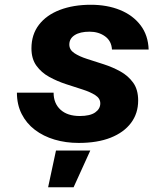

<svg xmlns="http://www.w3.org/2000/svg" viewBox="-20 -588 690 806"><path d="M310 12Q256 12 209 -2Q162 -16 126.5 -43Q91 -70 71 -109.5Q51 -149 51 -199H205Q205 -154 234 -127.5Q263 -101 315 -101Q358 -101 379.5 -116Q401 -131 401 -154Q401 -175 380 -188.5Q359 -202 326 -212.5Q293 -223 256.5 -235Q220 -247 187 -265Q154 -283 133 -312Q112 -341 112 -385Q112 -443 143.5 -484Q175 -525 231.5 -546.5Q288 -568 361 -568Q430 -568 484 -546Q538 -524 570 -482Q602 -440 604 -380H450Q448 -416 421 -435.5Q394 -455 356 -455Q316 -455 293.5 -440.5Q271 -426 271 -401Q271 -379 292 -365Q313 -351 346 -340.5Q379 -330 416 -318Q453 -306 485.5 -288Q518 -270 539 -241Q560 -212 560 -166Q560 -112 530 -72Q500 -32 444.5 -10Q389 12 310 12ZM182 198 215 44H359L289 198Z"/></svg>

Font: Azeret Mono Thin
Style: Bold Italic
Weight: 700
Italic angle: -12°
Version: Version 1.002